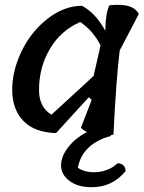

<svg xmlns="http://www.w3.org/2000/svg" viewBox="-20 -569 600 802"><path d="M351 -163 214 -13Q124 -16 78 -63.5Q32 -111 31 -190.5Q30 -270 69 -352.5Q108 -435 177 -489.5Q246 -544 322 -545Q378 -516 419 -442L420 -444Q421 -514 437 -547Q489 -552 517.5 -543.5Q546 -535 560 -511L480 -358Q465 -237 454 -7L442 -4V-1Q324 32 305 132Q341 155 389.5 149.5Q438 144 471 113Q501 113 505 145Q450 213 363 213Q305 213 270 186.5Q235 160 235 122.5Q235 85 264.5 46.5Q294 8 343 -17Q327 -26 318 -35L363 -152ZM143 -193Q143 -121 195 -90Q347 -229 371 -252L400 -379Q370 -440 315 -477Q234 -442 188.5 -365Q143 -288 143 -193Z"/></svg>

Font: Tillana Medium
Style: Regular
Weight: 500
Designer: Lipi Raval (Devanagari, Latin), Jonny Pinhorn (Latin)
Foundry: Indian Type Foundry
Version: Version 2.003;PS 1.0;hotconv 1.0.79;makeotf.lib2.5.61930; tt